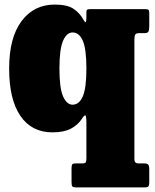

<svg xmlns="http://www.w3.org/2000/svg" viewBox="-20 -560 680 840"><path d="M585.5 155H611Q622.5 155 627.8 159.5Q633 164 633 181V240Q633 251.5 628.8 255.8Q624.5 260 612 260H314.5Q300.5 260 296.8 256Q293 252 293 237V178Q293 164.5 295.5 159.8Q298 155 311.5 155H340.5Q353.5 155 355.8 149.2Q358 143.5 358 130.5V-21Q358 -55.5 352.8 -55.2Q347.5 -55 338.5 -40.5Q320.5 -13 290 3Q259.5 19 209.5 19Q118.5 19 69.2 -53Q20 -125 20 -260Q20 -395 74.2 -467.5Q128.5 -540 219.5 -540Q273 -540 300.8 -522Q328.5 -504 345.5 -473Q351 -463 354.5 -463Q358 -463 358 -487V-506Q358 -516 361.8 -518Q365.5 -520 375.5 -520H615.5Q626.5 -520 629.8 -516.8Q633 -513.5 633 -502V-444.5Q633 -427.5 629 -421.2Q625 -415 612 -415H588Q576 -415 572 -409.2Q568 -403.5 568 -387.5V137Q568 155 585.5 155ZM358 -260Q358 -345.5 342.2 -381.8Q326.5 -418 297.5 -418Q272 -418 256 -381.8Q240 -345.5 240 -260Q240 -174.5 256 -138.2Q272 -102 297.5 -102Q326.5 -102 342.2 -138.2Q358 -174.5 358 -260Z"/></svg>

Font: Besley* Narrow Fatface
Style: Regular
Weight: 900
Width: 4
Designer: Owen Earl
Foundry: indestructible type*
Version: Version 3.000; ttfautohint (v1.8.3)